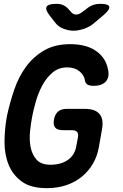

<svg xmlns="http://www.w3.org/2000/svg" viewBox="-20 -970 640 1000"><path d="M386 -255Q389 -275 381 -283.5Q373 -292 353 -292H307Q279 -292 267.5 -305.5Q256 -319 261 -347Q266 -375 282.5 -389Q299 -403 327 -403H422Q476 -403 498.5 -376Q521 -349 511 -295L495 -204Q487 -157 464 -117.5Q441 -78 406 -49.5Q371 -21 325 -5.5Q279 10 224 10Q141 10 94 -24Q47 -58 25 -112Q3 -166 3.5 -232.5Q4 -299 16 -365Q31 -435 54 -502.5Q77 -570 115.5 -622.5Q154 -675 210 -707.5Q266 -740 346 -740Q383 -740 415.5 -732.5Q448 -725 473.5 -709Q499 -693 517 -669Q535 -645 542 -611Q552 -570 532 -546.5Q512 -523 468 -523Q446 -523 435 -530Q424 -537 422 -553Q418 -579 393.5 -599Q369 -619 330 -619Q285 -619 253 -591.5Q221 -564 200 -524.5Q179 -485 166.5 -441Q154 -397 148 -365Q141 -330 136.5 -286Q132 -242 139.5 -203.5Q147 -165 170.5 -138.5Q194 -112 242 -112Q298 -112 333.5 -137Q369 -162 377 -207ZM274 -950Q296 -950 311 -942.5Q326 -935 339 -920L347 -911Q360 -894 376.5 -894Q393 -894 413 -911L427 -921Q445 -937 463.5 -943.5Q482 -950 503 -950Q545 -950 549 -935Q553 -920 518 -890L475 -854Q450 -831 419 -820.5Q388 -810 363 -810Q338 -810 310.5 -820.5Q283 -831 266 -854L238 -890Q214 -921 223 -935.5Q232 -950 274 -950Z"/></svg>

Font: Maple Mono
Style: Bold Italic
Weight: 700
Italic angle: -10°
Monospace: yes
Designer: subframe7536
Version: Version 7.000